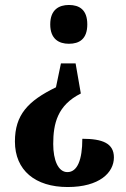

<svg xmlns="http://www.w3.org/2000/svg" viewBox="-20 -560 507 772"><path d="M257 -540C217 -540 182 -521 182 -462C182 -403 217 -384 257 -384C299 -384 331 -403 331 -462C331 -521 299 -540 257 -540ZM305 -184 284 -305H225L205 -209C92 -154 40 -98 40 9C40 125 122 192 252 192C380 192 438 134 438 73C438 16 392 -2 311 -2C311 83 291 132 251 132C214 132 194 84 194 19C194 -63 211 -137 305 -184Z"/></svg>

Font: Noto Serif Georgian ExtraCondensed ExtraBold
Style: Regular
Weight: 800
Width: 2
Designer: Monotype Design Team, Akaki Razmadze
Foundry: Google LLC
Version: Version 2.003